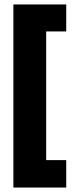

<svg xmlns="http://www.w3.org/2000/svg" viewBox="-20 -720 335 861"><path d="M40 121V-700H277V-579H187V-2H277V121Z"/></svg>

Font: Bricolage Grotesque 48pt ExtraBold
Style: Regular
Weight: 800
Designer: Mathieu Triay
Foundry: Atelier Triay
Version: Version 1.000; ttfautohint (v1.8.4.7-5d5b);gftools[0.9.32]